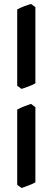

<svg xmlns="http://www.w3.org/2000/svg" viewBox="-20 -770 265 964"><path d="M157.7 -352.1Q151.9 -347.7 137.9 -341.8Q124 -335.9 110.1 -331.1Q96.2 -326.2 88.4 -323.7L66.4 -339.4V-722.7Q79.6 -730 100.8 -738.3Q122.1 -746.6 135.7 -750L157.7 -734.4ZM157.7 145Q151.9 149.4 137.9 155.3Q124 161.1 110.1 166.3Q96.2 171.4 88.4 173.8L66.4 158.2V-219.7Q79.6 -227.5 100.8 -235.8Q122.1 -244.1 135.7 -248.5L157.7 -231.9Z"/></svg>

Font: Dai Banna SIL
Style: Bold
Weight: 700
Designer: Victor Gaultney
Foundry: SIL International
Version: Version 4.000